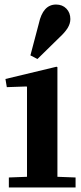

<svg xmlns="http://www.w3.org/2000/svg" viewBox="-20 -826 359 846"><path d="M229 -532 233 -530V-47L313 -44V0H19V-44L99 -47V-443L97 -445L10 -442L4 -478ZM145 -566 114 -582 151 -722Q169 -806 227 -806Q255 -806 272.5 -788Q290 -770 290 -742Q290 -722 278 -702.5Q266 -683 241 -660Z"/></svg>

Font: Minipax
Style: Bold
Weight: 600
Designer: Raphaël Ronot, Igor Stepanchenko (Cyrillic)
Foundry: steppetype
Version: Version 1.002